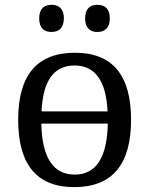

<svg xmlns="http://www.w3.org/2000/svg" viewBox="-20 -764 617 794"><path d="M287.1 9.8C443.8 9.8 522 -83 522 -269C522 -453.6 444.8 -545.9 290 -545.9C133.3 -545.9 55.2 -453.6 55.2 -269C55.2 -83 132.3 9.8 287.1 9.8ZM142.1 -688C142.1 -647 163.6 -631.8 192.9 -631.8C222.2 -631.8 244.1 -647.5 244.1 -688C244.1 -729 222.7 -744.1 192.9 -744.1C164.1 -744.1 142.1 -729.5 142.1 -688ZM150.9 -252.9H425.8C422.9 -112.3 377.4 -42 289.1 -42C199.7 -42 153.8 -112.3 150.9 -252.9ZM151.9 -303.2C157.2 -429.7 202.6 -493.2 288.1 -493.2C373.5 -493.2 418.9 -429.7 424.8 -303.2ZM332 -688C332 -647 353.5 -631.8 382.8 -631.8C412.1 -631.8 434.1 -647.5 434.1 -688C434.1 -729 412.6 -744.1 382.8 -744.1C354 -744.1 332 -729.5 332 -688Z"/></svg>

Font: The Erased English
Style: Regular
Weight: 400
Designer: Monotype Design team + ligartures altered by 180 Amsterdam
Foundry: Monotype Imaging Inc.
Version: Version 1.030;Glyphs 3.1.2 (3151)